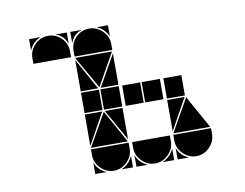

<svg xmlns="http://www.w3.org/2000/svg" viewBox="-60 -573 831 652"><g transform="rotate(-10 355.0 -247.0)"><path d="M258 -492Q229 -482 219 -453V-492ZM349 -453Q343 -467 333 -477Q323 -487 309 -492H349ZM503 -2V-42Q508 -28 518 -18Q528 -8 542 -2ZM361 -2V-42Q366 -28 376 -18Q386 -8 400 -2ZM491 -2H451Q479 -14 491 -42ZM349 -2H309Q337 -14 349 -42ZM219 -395 279 -287H219ZM563 -207 503 -99V-207ZM279 -207 219 -99V-207ZM288 -287 349 -395V-287ZM349 -99 288 -207H349ZM361 -282H423V-212H361ZM503 -282H565V-212H503ZM219 -282H281V-212H219ZM428 -282H491V-212H428ZM286 -282H349V-212H286ZM347 -402 284 -290 220 -402ZM220 -92 284 -205 347 -92ZM504 -92 568 -205 631 -92ZM426 -2Q400 -2 380.5 -21.5Q361 -41 361 -67V-87H491V-67Q491 -41 471.5 -21.5Q452 -2 426 -2ZM568 -2Q542 -2 522.5 -21.5Q503 -41 503 -67V-87H633V-67Q633 -41 613.5 -21.5Q594 -2 568 -2ZM284 -2Q258 -2 238.5 -21.5Q219 -41 219 -67V-87H349V-67Q349 -41 329.5 -21.5Q310 -2 284 -2ZM284 -492Q310 -492 329.5 -472.5Q349 -453 349 -427V-407H219V-427Q219 -454 238 -473Q257 -492 284 -492ZM219 -2V-42Q224 -28 234 -18Q244 -8 258 -2ZM142 -492Q169 -492 188 -473Q207 -454 207 -427V-407H77V-427Q77 -453 96.5 -472.5Q116 -492 142 -492ZM77 -492H117Q103 -487 93 -477Q83 -467 77 -453ZM207 -492V-453Q197 -482 168 -492Z"/></g></svg>

Font: CAT DyFa
Style: Regular
Weight: 400
Designer: Peter Wiegel
Foundry: Peter Wiegel
Version: Version 1.001; ttfautohint (v1.3)